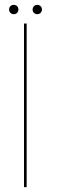

<svg xmlns="http://www.w3.org/2000/svg" viewBox="-20 -772 240 792"><path d="M79 0H90V-675H79ZM37 -713.5Q45 -713.5 50.5 -719Q56 -724.5 56 -732.5Q56 -741 50.5 -746.5Q45 -752 37 -752Q28.5 -752 23 -746.5Q17.5 -741 17.5 -732.5Q17.5 -724.5 23 -719Q28.5 -713.5 37 -713.5ZM133.5 -713.5Q142 -713.5 147.5 -719Q153 -724.5 153 -732.5Q153 -741 147.5 -746.5Q142 -752 133.5 -752Q125.5 -752 120 -746.5Q114.5 -741 114.5 -732.5Q114.5 -724.5 120 -719Q125.5 -713.5 133.5 -713.5Z"/></svg>

Font: Anybody Thin
Style: Regular
Weight: 100
Designer: Tyler Finck
Foundry: Etcetera Type Company
Version: Version 1.114;gftools[0.9.25]